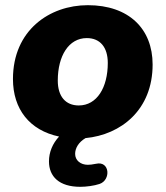

<svg xmlns="http://www.w3.org/2000/svg" viewBox="-20 -523 639 741"><path d="M284 -116C233 -116 203 -151 203 -212C203 -307 245 -376 315 -376C366 -376 396 -341 396 -280C396 -185 354 -116 284 -116ZM290 198C313 198 343 194 364 187C409 172 404 97 351 109C336 112 327 113 319 113C291 113 270 96 270 71C270 49 283 26 310 10C447 -3 569 -99 569 -274C569 -412 477 -503 319 -503C171 -503 30 -406 30 -218C30 -102 94 -20 208 4C183 31 169 64 169 100C169 158 208 198 290 198Z"/></svg>

Font: SN Pro Heavy
Style: Italic
Weight: 800
Italic angle: -9°
Designer: Tobias Whetton
Foundry: Supernotes
Version: Version 1.001;Glyphs 3.2 (3249)